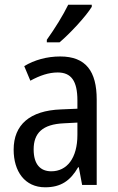

<svg xmlns="http://www.w3.org/2000/svg" viewBox="-20 -786 500 816"><path d="M370 -757V-766H270C248 -721 214 -666 179 -617V-606H233C276 -642 345 -716 370 -757ZM236 -546C179 -546 126 -531 83 -505L109 -443C149 -465 187 -478 225 -478C282 -478 309 -443 309 -359V-324L239 -321C107 -316 38 -256 38 -150C38 -58 85 10 172 10C239 10 279 -18 312 -75H315L329 0H391V-363C391 -483 345 -546 236 -546ZM252 -262 309 -265V-213C309 -113 264 -58 198 -58C152 -58 123 -87 123 -151C123 -220 160 -258 252 -262Z"/></svg>

Font: Noto Sans Condensed
Style: Regular
Weight: 400
Width: 3
Designer: Monotype Design Team
Foundry: Monotype Imaging Inc.
Version: Version 2.013